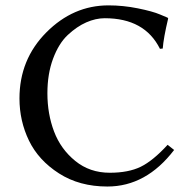

<svg xmlns="http://www.w3.org/2000/svg" viewBox="-20 -678 717 708"><path d="M379.9 -658.2Q434.1 -658.2 488.5 -647.2Q543 -636.2 570.3 -624.5L598.1 -612.8L600.1 -609.9Q583 -538.1 580.1 -499L569.8 -498Q513.7 -610.8 366.2 -610.8Q333 -610.8 298.1 -595.5Q263.2 -580.1 230 -549.1Q196.8 -518.1 175.8 -461.9Q154.8 -405.8 154.8 -334Q154.8 -257.8 179.4 -192.9Q204.1 -127.9 257.6 -84.5Q311 -41 384.8 -41Q453.6 -41 498.8 -63Q543.9 -85 598.1 -144L622.1 -125Q519 9.8 376 9.8Q272.9 9.8 197.5 -38.6Q122.1 -86.9 86.9 -159.4Q51.8 -231.9 51.8 -314.9Q51.8 -459 150.9 -558.6Q250 -658.2 379.9 -658.2Z"/></svg>

Font: Biolilbert
Style: Regular
Weight: 400
Designer: Philipp H. Poll
Foundry: Philipp H. Poll
Version: Version 1.1.0